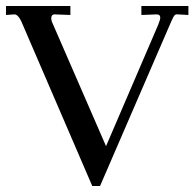

<svg xmlns="http://www.w3.org/2000/svg" viewBox="-25 -617 649 641"><path d="M283 4 46 -546Q35 -569 23 -569L-5 -567V-597H210V-567L157 -569Q146 -569 146 -554Q146 -553 148 -545L329 -129L503 -534Q510 -551 510 -558Q510 -569 498 -569L447 -567V-597H604V-567L568 -569Q561 -570 557 -565Q554 -562 547 -546L309 4Z"/></svg>

Font: UnnaRegular
Style: Regular
Weight: 400
Designer: Jorge de Buen Unna
Foundry: Omnibus-Type
Version: Version 2.008;hotconv 1.0.109;makeotfexe 2.5.65596